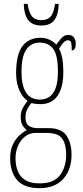

<svg xmlns="http://www.w3.org/2000/svg" viewBox="-20 -739 431 1001"><path d="M186 242Q105 242 69 199.5Q33 157 33 87Q33 43 47.5 13.5Q62 -16 82 -34Q102 -52 120 -61Q108 -69 98 -85Q88 -101 88 -130Q88 -156 99.5 -177Q111 -198 124 -213Q99 -229 81.5 -267Q64 -305 64 -357Q64 -456 97.5 -499Q131 -542 191 -542Q218 -542 240 -531Q262 -520 273 -506Q287 -525 301 -541Q315 -557 337 -557Q356 -557 365.5 -543.5Q375 -530 375 -512Q375 -476 354 -476Q354 -504 351 -516.5Q348 -529 333 -529Q324 -529 313.5 -519.5Q303 -510 288 -485Q298 -466 304 -438Q310 -410 310 -362Q310 -283 280 -239.5Q250 -196 191 -196Q181 -196 166.5 -197.5Q152 -199 144 -202Q132 -188 122.5 -170.5Q113 -153 113 -126Q113 -96 129.5 -83.5Q146 -71 177 -71H234Q300 -71 326.5 -32Q353 7 353 67Q353 146 309.5 194Q266 242 186 242ZM188 -220Q282 -220 282 -365Q282 -451 257.5 -484Q233 -517 186 -517Q143 -517 117.5 -481Q92 -445 92 -364Q92 -294 115.5 -257Q139 -220 188 -220ZM187 217Q261 217 293 174Q325 131 325 67Q325 14 304.5 -16Q284 -46 222 -46H165Q135 -46 111.5 -28Q88 -10 74.5 20Q61 50 61 86Q61 122 72 151.5Q83 181 110.5 199Q138 217 187 217ZM196 -606Q148 -606 126.5 -635Q105 -664 104 -719H124Q131 -671 147.5 -652.5Q164 -634 196 -634Q227 -634 243.5 -652Q260 -670 267 -719H286Q285 -664 264 -635Q243 -606 196 -606Z"/></svg>

Font: Noto Serif Khmer ExtraCondensed Thin
Style: Regular
Weight: 100
Width: 2
Designer: Danh Hong and the Monotype Design Team
Foundry: Monotype Imaging Inc.
Version: Version 2.004; ttfautohint (v1.8.4.7-5d5b)